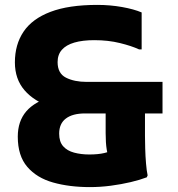

<svg xmlns="http://www.w3.org/2000/svg" viewBox="-20 -752 726 784"><path d="M347 12Q263.3 12 196.7 -6.8Q130.2 -25.5 91.4 -70.7Q52.6 -115.8 52.6 -194Q52.6 -256.9 87.4 -297.5Q122.3 -338.1 196.5 -359.3L193.4 -312.9Q119 -338 79.9 -383.7Q40.8 -429.4 40.8 -497.2Q40.8 -570.2 76.2 -622.7Q111.6 -675.3 186.1 -703.6Q260.6 -732 377.2 -732Q429.7 -732 478.5 -723.3Q527.2 -714.6 558.4 -701.2V-550.4H547.6Q517.3 -564.5 469.7 -576.2Q422.1 -588 364.8 -588Q317.2 -588 283.6 -578.2Q250 -568.4 232.6 -548.6Q215.2 -528.8 215.2 -498.4Q215.2 -452.2 249.4 -434.9Q283.6 -417.6 334 -417.6H643.6V-288.8H572V-197.2Q572 -177.2 572.9 -145.9Q573.7 -114.6 576.3 -84.3Q578.8 -54 582.8 -36L579.4 -28Q551.7 -17.4 513.8 -8.4Q475.8 0.6 432.8 6.3Q389.7 12 347 12ZM428.6 -102.4Q411.4 -128.3 411.4 -208.4V-288.8H327.4Q276.3 -288.8 249 -268Q221.6 -247.3 221.6 -206.4Q221.6 -173 238 -154.7Q254.4 -136.3 282.5 -128.8Q310.6 -121.2 344.7 -121.2Q380.9 -121.2 405.8 -127.1Q430.7 -133 450.3 -140.8Z"/></svg>

Font: Kufam
Style: Regular
Weight: 400
Designer: Wael Morcos, Artur Schmal
Foundry: Original Type
Version: Version 1.301; ttfautohint (v1.8.3)